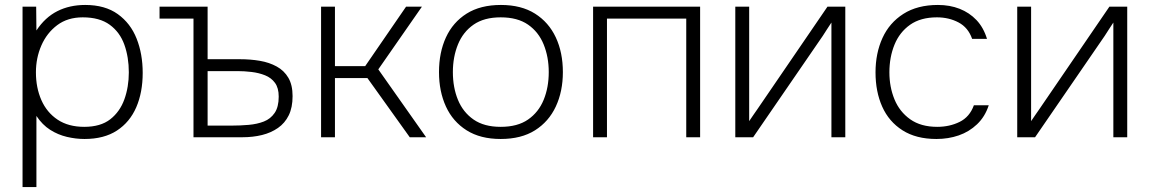

<svg xmlns="http://www.w3.org/2000/svg" viewBox="-20 -554 4641 775"><path d="M71 201V-527H126L127 -431Q162 -484 211.5 -509Q261 -534 324 -534Q404 -534 455.5 -497Q507 -460 531.5 -398Q556 -336 556 -260Q556 -181 530 -121Q504 -61 452 -27Q400 7 321 7Q286 7 250 -1.5Q214 -10 182.5 -30Q151 -50 127 -86V201ZM320 -42Q386 -42 425 -72.5Q464 -103 482 -153Q500 -203 500 -262Q500 -323 482 -373.5Q464 -424 423 -454Q382 -484 314 -484Q253 -484 211 -452.5Q169 -421 147 -370.5Q125 -320 125 -262Q125 -200 147 -150Q169 -100 212.5 -71Q256 -42 320 -42Z M761 0V-479H624V-527H818V-315H948Q991 -315 1029 -308.5Q1067 -302 1097 -285.5Q1127 -269 1144 -240Q1161 -211 1161 -166Q1161 -120 1145.5 -88.5Q1130 -57 1102 -37.5Q1074 -18 1037.5 -9Q1001 0 958 0ZM818 -47H915Q950 -47 984 -50Q1018 -53 1045 -63.5Q1072 -74 1088.5 -98Q1105 -122 1105 -164Q1105 -199 1090 -219.5Q1075 -240 1050 -250Q1025 -260 995.5 -263.5Q966 -267 939 -267H818Z M1276 0V-527H1332V-287H1454L1619 -527H1683L1507 -274L1700 0H1634L1463 -239H1332V0Z M2001 7Q1919 7 1863.5 -28Q1808 -63 1780 -124Q1752 -185 1752 -263Q1752 -342 1780 -403Q1808 -464 1863.5 -499Q1919 -534 2002 -534Q2084 -534 2139.5 -499Q2195 -464 2223.5 -403Q2252 -342 2252 -263Q2252 -185 2223.5 -124Q2195 -63 2139.5 -28Q2084 7 2001 7ZM2001 -42Q2069 -42 2111.5 -71.5Q2154 -101 2174.5 -151Q2195 -201 2195 -263Q2195 -324 2174.5 -374.5Q2154 -425 2111.5 -454.5Q2069 -484 2001 -484Q1934 -484 1891.5 -454.5Q1849 -425 1828.5 -374.5Q1808 -324 1808 -263Q1808 -201 1828.5 -151Q1849 -101 1891.5 -71.5Q1934 -42 2001 -42Z M2374 0V-527H2806V0H2750V-479H2430V0Z M2948 0V-527H3004V-65Q3012 -77 3021 -90Q3030 -103 3037 -113L3320 -527H3392V0H3336V-463Q3327 -449 3318 -435.5Q3309 -422 3301 -409L3020 0Z M3760 7Q3678 7 3623 -28Q3568 -63 3541 -123.5Q3514 -184 3514 -262Q3514 -339 3542 -400.5Q3570 -462 3626.5 -498Q3683 -534 3766 -534Q3814 -534 3853.5 -518.5Q3893 -503 3921.5 -473Q3950 -443 3964 -397H3904Q3888 -443 3849 -463.5Q3810 -484 3762 -484Q3696 -484 3653.5 -454Q3611 -424 3590.5 -373.5Q3570 -323 3570 -262Q3570 -203 3590.5 -153Q3611 -103 3654 -72.5Q3697 -42 3763 -42Q3813 -42 3853.5 -62Q3894 -82 3911 -129H3971Q3956 -83 3924 -52.5Q3892 -22 3850 -7.5Q3808 7 3760 7Z M4086 0V-527H4142V-65Q4150 -77 4159 -90Q4168 -103 4175 -113L4458 -527H4530V0H4474V-463Q4465 -449 4456 -435.5Q4447 -422 4439 -409L4158 0Z"/></svg>

Font: Onest ExtraLight
Style: Regular
Weight: 250
Designer: Dmitri Voloshin, Andrey Kudryavtsev
Foundry: Dmitri Voloshin, Andrey Kudryavtsev
Version: Version 1.000;gftools[0.9.33]